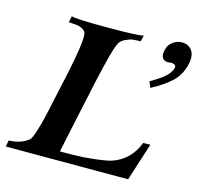

<svg xmlns="http://www.w3.org/2000/svg" viewBox="-103 -820 968 931"><g transform="rotate(15 380.5 -354.5)"><path d="M679 -190 618 0H4L10 -32Q74 -34 110 -66Q119 -75 132 -116.5Q145 -158 154.5 -201Q164 -244 173.5 -289Q183 -334 184 -337Q244 -603 229 -633Q223 -644 210.5 -650Q198 -656 190 -657.5Q182 -659 163 -660Q144 -661 143 -661L150 -693Q168 -685 329 -685Q490 -685 511 -693L504 -662H493Q482 -661 479 -661Q476 -661 465.5 -660Q455 -659 449.5 -656.5Q444 -654 435.5 -651Q427 -648 419.5 -643Q412 -638 406 -632Q390 -616 363 -503Q336 -390 326 -337Q323 -326 307.5 -252.5Q292 -179 277.5 -111Q263 -43 264 -45Q267 -45 284 -45Q301 -45 328.5 -45.5Q356 -46 376 -47Q478 -55 516 -66Q608 -96 643 -189ZM758 -618Q746 -562 709 -526Q672 -490 607 -456L595 -486Q642 -513 664.5 -532.5Q687 -552 696 -577Q702 -595 682 -599Q677 -601 665.5 -599Q654 -597 644 -600Q616 -611 628 -655Q634 -680 655 -694.5Q676 -709 698 -709Q733 -709 750 -684.5Q767 -660 758 -618Z"/></g></svg>

Font: GFS Artemisia
Style: Bold Italic
Weight: 700
Italic angle: -12°
Designer: Designed by Takis Katsoulidis and George D. Matthiopoulos.
Foundry: Designed by Takis Katsoulidis and George D. Matthiopoulos.
Version: Version 1.0